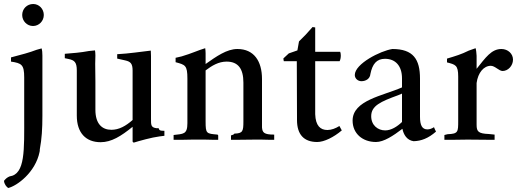

<svg xmlns="http://www.w3.org/2000/svg" viewBox="-25 -699 2600 960"><path d="M140 -569C170 -569 194 -594 194 -624C194 -655 170 -679 141 -679C110 -679 86 -655 86 -624C86 -594 110 -569 140 -569ZM30 -391C83 -383 96 -376 96 -312V-119C96 50 102 172 23 183C11 188 4 194 -5 205C-4 222 8 236 16 241C59 231 152 164 173 60C174 57 174 53 174 48C184 -6 187 -56 187 -120V-421C187 -436 186 -447 183 -457L158 -450C122 -436 83 -426 30 -412Z M797 -45C776 -45 772 -46 768 -58H757C729 -62 730 -74 730 -108V-419C730 -428 729 -437 729 -446C676 -440 620 -431 561 -428V-406L601 -397C628 -391 638 -381 638 -346V-99C604 -69 570 -50 532 -50C486 -50 452 -79 452 -150V-292C452 -322 451 -351 451 -380C451 -394 452 -408 452 -422C452 -433 451 -441 450 -447L420 -444C378 -436 337 -433 299 -430V-408L318 -404C347 -398 359 -388 359 -347V-121C359 -34 405 12 478 12C532 12 580 -18 638 -65V8C638 12 644 14 644 14C670 6 733 -12 773 -17L797 -20Z M1346 0V-26C1295 -26 1287 -36 1285 -62V-304C1285 -393 1245 -454 1162 -454C1109 -454 1057 -417 1003 -379V-433C1003 -443 1002 -451 1001 -458C964 -447 934 -432 883 -417L853 -410V-388C901 -375 912 -373 912 -306V-83C912 -26 891 -30 843 -24V0H885C901 0 917 -1 938 -1H999C1013 -1 1026 0 1041 0H1066V-22L1063 -26C1007 -31 1003 -30 1003 -92V-347C1035 -371 1068 -391 1108 -391C1166 -391 1192 -355 1192 -286V-92C1192 -43 1189 -32 1147 -31C1144 -26 1138 -24 1130 -22V0H1161C1189 0 1216 -1 1250 -1H1281C1295 -1 1308 0 1322 0Z M1684 -47 1672 -69C1653 -57 1632 -49 1612 -49C1577 -49 1553 -70 1551 -128V-393H1673C1677 -400 1679 -411 1679 -421C1679 -428 1678 -435 1676 -440H1551V-562C1547 -562 1542 -563 1538 -564C1514 -536 1492 -513 1470 -492L1462 -447L1419 -432L1392 -407C1392 -403 1393 -398 1394 -393H1459C1459 -299 1460 -204 1460 -110V-99C1460 -27 1494 11 1561 11C1596 11 1644 -13 1684 -47Z M2155 -41C2151 -48 2148 -56 2145 -63C2134 -56 2123 -52 2112 -52C2085 -52 2075 -74 2075 -115V-306C2075 -403 2041 -454 1937 -454C1877 -445 1749 -380 1749 -324C1749 -306 1765 -293 1782 -293C1804 -293 1825 -305 1827 -329C1837 -379 1858 -405 1900 -405C1952 -405 1985 -370 1985 -307V-262C1890 -220 1738 -198 1738 -96C1738 -31 1788 11 1855 11C1894 11 1941 -20 1987 -55C1993 -26 2009 2 2043 7C2081 6 2116 -7 2155 -41ZM1985 -89C1961 -66 1931 -47 1901 -47C1865 -47 1831 -72 1831 -118C1831 -170 1878 -191 1966 -223L1985 -231Z M2358 -420C2357 -435 2356 -448 2353 -458L2319 -446C2281 -427 2253 -419 2210 -406V-387C2252 -376 2266 -374 2266 -316V-95C2266 -39 2266 -30 2213 -28L2197 -24V0H2239C2266 0 2287 -1 2313 -1C2355 -1 2389 0 2425 0H2448V-26L2419 -29C2367 -31 2358 -41 2358 -75V-94V-284C2365 -336 2394 -370 2429 -370C2450 -370 2470 -344 2488 -344C2515 -344 2540 -370 2540 -401C2540 -430 2515 -454 2482 -454C2432 -454 2403 -411 2358 -355Z"/></svg>

Font: Sibila
Style: Regular
Weight: 400
Designer: Stefan Peev
Foundry: Context Ltd
Version: Version 1.000